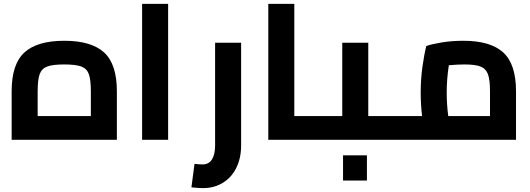

<svg xmlns="http://www.w3.org/2000/svg" viewBox="-20 -720 2728 989"><path d="M582 -250V0H40V-250Q40 -390 106 -450Q172 -510 311 -510Q450 -510 516 -450Q582 -390 582 -250ZM174 -250V-122H448V-250Q448 -310 437.5 -338.5Q427 -367 398.5 -377.5Q370 -388 311 -388Q252 -388 223.5 -377.5Q195 -367 184.5 -338.5Q174 -310 174 -250Z M712 -700H846V0H712Z M966 245 982 124Q1008 127 1023 127Q1056 127 1072 101Q1088 75 1088 29V-500H1222V29Q1222 94 1197.5 144Q1173 194 1128 221.5Q1083 249 1026 249Q1004 249 966 245Z M1614 -61Q1614 -33 1609 -16.5Q1604 0 1594 0H1362V-700H1496V-122H1594Q1604 -122 1609 -105.5Q1614 -89 1614 -61Z M2047 -61Q2047 -33 2042 -16.5Q2037 0 2027 0H1594Q1584 0 1579 -16.5Q1574 -33 1574 -61Q1574 -89 1579 -105.5Q1584 -122 1594 -122H1743V-500H1877V-122H2027Q2037 -122 2042 -105.5Q2047 -89 2047 -61ZM1747 80H1870V210H1747Z M2638 -250V0H2027Q2017 0 2012 -16.5Q2007 -33 2007 -61Q2007 -89 2012 -105.5Q2017 -122 2027 -122H2154Q2147 -185 2147 -243Q2147 -311 2156 -376Q2165 -441 2176 -483Q2204 -493 2256 -501.5Q2308 -510 2367 -510Q2506 -510 2572 -450Q2638 -390 2638 -250ZM2289 -122H2504V-250Q2504 -309 2493.5 -337.5Q2483 -366 2456 -377Q2429 -388 2373 -388Q2338 -388 2292 -384Q2281 -312 2281 -244Q2281 -181 2289 -122Z"/></svg>

Font: Cairo
Style: Bold
Weight: 700
Designer: Mohamed Gaber
Foundry: Kief Type Foundry
Version: Version 2.100